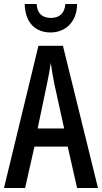

<svg xmlns="http://www.w3.org/2000/svg" viewBox="-20 -944 512 964"><path d="M367 -924H308C305 -875 276 -854 235 -854C194 -854 166 -876 164 -924H104C106 -830 158 -781 234 -781C310 -781 367 -836 367 -924ZM367 0H472L296 -714H173L0 0H106L153 -208H320ZM253 -522 302 -299H169L216 -523C223 -557 231 -598 235 -628C239 -596 245 -563 253 -522Z"/></svg>

Font: Noto Sans Sinhala UI ExtraCondensed Medium
Style: Regular
Weight: 500
Width: 2
Designer: Jelle Bosma - Monotype Design Team
Foundry: Monotype Imaging Inc.
Version: Version 2.006